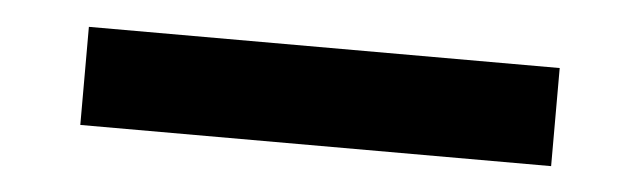

<svg xmlns="http://www.w3.org/2000/svg" viewBox="-25 -448 650 195"><g transform="rotate(5 300.0 -350.0)"><path d="M60 -300V-400H540V-300Z"/></g></svg>

Font: Martian Mono Condensed
Style: Regular
Weight: 400
Width: 3
Designer: Roman Shamin
Foundry: Evil Martians
Version: Version 1.000